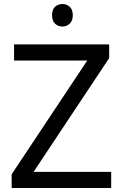

<svg xmlns="http://www.w3.org/2000/svg" viewBox="-20 -935 612 955"><path d="M533 0H38V-68L414 -634H50V-714H523V-646L147 -80H533ZM291 -915Q311 -915 326.5 -901.5Q342 -888 342 -859Q342 -831 326.5 -817Q311 -803 291 -803Q269 -803 254 -817Q239 -831 239 -859Q239 -888 254 -901.5Q269 -915 291 -915Z"/></svg>

Font: Noto Sans Ugaritic
Style: Regular
Weight: 400
Designer: Monotype Design Team
Foundry: Monotype Imaging Inc.
Version: Version 2.001; ttfautohint (v1.8.4.7-5d5b)